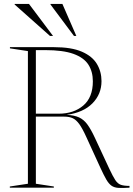

<svg xmlns="http://www.w3.org/2000/svg" viewBox="-20 -955 679 977"><path d="M30.5 -709V-715H255.5Q343.5 -715 396.5 -692Q449.5 -669 473 -629.8Q496.5 -590.5 496.5 -542Q496.5 -476 450.5 -429.2Q404.5 -382.5 319 -370.5Q357 -369 381.8 -357.8Q406.5 -346.5 424.8 -321.5Q443 -296.5 462.5 -254.5L537 -94.5Q554.5 -57.5 566.5 -39Q578.5 -20.5 594.5 -14.8Q610.5 -9 639 -9V0Q603.5 2.5 582 1Q560.5 -0.5 546.8 -10.5Q533 -20.5 520.5 -42.2Q508 -64 490.5 -102L420 -256Q400 -300.5 383.8 -323Q367.5 -345.5 350 -353.5Q332.5 -361.5 307.5 -361.5H162.5V-20L254 -6V0H30V-6L122 -20V-695ZM279 -376.5Q355 -376.5 403.8 -418Q452.5 -459.5 452.5 -541Q452.5 -590.5 429.8 -626Q407 -661.5 354 -680.8Q301 -700 210 -700H162.5V-376.5ZM250 -772H234.5L54.5 -932V-935H127.5ZM368.5 -772H356.5L237 -932V-935H297.5Z"/></svg>

Font: Newsreader Display ExtraLight
Style: Regular
Weight: 275
Designer: Hugues Gentile
Foundry: Production Type
Version: Version 1.002